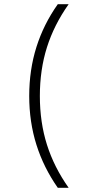

<svg xmlns="http://www.w3.org/2000/svg" viewBox="-20 -790 430 920"><path d="M257 110Q189 13 154.5 -96.5Q120 -206 120 -330Q120 -455 154.5 -564.5Q189 -674 257 -770H309Q239 -671 205 -563.5Q171 -456 171 -330Q171 -204 205 -96.5Q239 11 309 110Z"/></svg>

Font: M PLUS 1 Light
Style: Regular
Weight: 300
Designer: Coji Morishita
Foundry: UNDERFOREST DESIGN
Version: Version 1.001